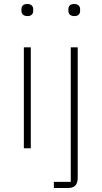

<svg xmlns="http://www.w3.org/2000/svg" viewBox="-20 -746 511 966"><path d="M336 169H251V200H323C356 200 371 182 371 149V-508H336ZM354 -665C375 -665 383 -677 383 -691V-700C383 -714 374 -726 353 -726C332 -726 324 -714 324 -700V-691C324 -677 333 -665 354 -665ZM118 -665C139 -665 147 -677 147 -691V-700C147 -714 138 -726 117 -726C96 -726 88 -714 88 -700V-691C88 -677 97 -665 118 -665ZM100 0H135V-508H100Z"/></svg>

Font: IBM Plex Devanagari ExtraLight
Style: Regular
Weight: 200
Designer: Mike Abbink, Paul van der Laan, Pieter van Rosmalen, Erin McLaughlin
Foundry: Bold Monday
Version: Version 1.0